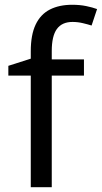

<svg xmlns="http://www.w3.org/2000/svg" viewBox="-20 -785 427 805"><path d="M332 -468H197V0H109V-468H15V-509L109 -539V-570Q109 -639 129.5 -682Q150 -725 189 -745Q228 -765 283 -765Q315 -765 341.5 -759.5Q368 -754 387 -747L364 -678Q348 -683 327 -688Q306 -693 284 -693Q240 -693 218.5 -663.5Q197 -634 197 -571V-536H332Z"/></svg>

Font: Noto Sans Armenian
Style: Regular
Weight: 400
Designer: Monotype Design Team
Foundry: Monotype Imaging Inc.
Version: Version 2.007